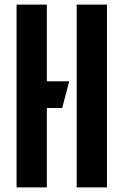

<svg xmlns="http://www.w3.org/2000/svg" viewBox="-20 -820 540 840"><path d="M52.5 0V-800H185V0ZM139 -347.5V-464.5H283L252 -347.5ZM315.5 0V-800H448V0Z"/></svg>

Font: Big Shoulders Stencil Text Thin ExtraBold
Style: Regular
Weight: 800
Version: Version 2.001